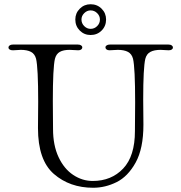

<svg xmlns="http://www.w3.org/2000/svg" viewBox="-20 -891 855 905"><path d="M159 -287 160 -412Q160 -572 150 -614Q144 -637 126 -646.5Q108 -656 78 -656Q67 -656 43 -654H40Q31 -654 25.5 -657.5Q20 -661 20 -667Q20 -673 25.5 -677Q31 -681 41 -681H194H347Q357 -681 362.5 -677Q368 -673 368 -668Q368 -662 363 -658Q358 -654 349 -654L308 -656Q279 -656 262 -646.5Q245 -637 239 -614Q229 -572 229 -414L230 -283Q230 -206 256 -150.5Q282 -95 325 -66.5Q368 -38 417 -38Q505 -38 560.5 -96.5Q616 -155 616 -273L617 -408Q617 -572 607 -614Q601 -637 583 -646.5Q565 -656 535 -656L496 -654Q487 -654 482 -658Q477 -662 477 -668Q477 -673 482.5 -677Q488 -681 498 -681H774Q784 -681 789.5 -677Q795 -673 795 -667Q795 -661 789.5 -657.5Q784 -654 775 -654Q765 -654 755.5 -655Q746 -656 737 -656Q707 -656 689 -646.5Q671 -637 665 -614Q655 -572 655 -422L656 -303Q656 -191 619.5 -125Q583 -59 529.5 -32.5Q476 -6 419 -6Q309 -6 234 -71Q159 -136 159 -287ZM335 -799Q335 -829 356 -850Q377 -871 407 -871Q438 -871 459 -850Q480 -829 480 -799Q480 -768 459 -747Q438 -726 407 -726Q377 -726 356 -747Q335 -768 335 -799ZM451 -799Q451 -816 438 -829Q425 -842 407 -842Q390 -842 377 -829Q364 -816 364 -799Q364 -781 377 -768Q390 -755 407 -755Q425 -755 438 -768Q451 -781 451 -799Z"/></svg>

Font: Hina Mincho
Style: Regular
Weight: 400
Designer: satsuyako
Foundry: satsuyako
Version: Version 1.100